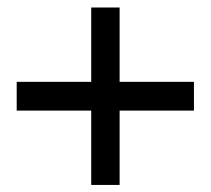

<svg xmlns="http://www.w3.org/2000/svg" viewBox="-20 -557 573 522"><path d="M25.4 -256.3H228V-54.2H305.2V-256.3H507.3V-334.5H305.2V-536.6H228V-334.5H25.4Z"/></svg>

Font: Guggenheim Sans Display
Style: Regular
Weight: 400
Designer: Modified by Tom Baber under direction of Pentagram Design 2023
Foundry: rsms
Version: Version 1.001;Glyphs 3.1.2 (3151)